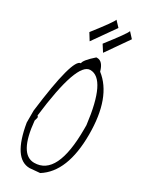

<svg xmlns="http://www.w3.org/2000/svg" viewBox="-252 -1065 900 1123"><g transform="rotate(30 197.5 -503.0)"><path d="M183.1 -755.9H189.9Q227.1 -755.9 244.1 -694.8Q372.1 -595.2 372.1 -344.2Q372.1 -90.8 236.8 -5.9L168.9 0Q58.1 0 21 -222.2V-303.2Q67.9 -681.2 122.1 -681.2Q122.1 -702.1 183.1 -755.9ZM55.2 -290 61 -283.2V-275.9L55.2 -255.9Q75.2 -40 175.8 -40Q331.1 -40 331.1 -356.9V-383.8Q295.9 -674.8 189.9 -674.8Q101.1 -674.8 55.2 -290ZM102.1 -817.9 73.7 -863.8Q172.9 -990.7 174.8 -1005.9L209 -969.7ZM203.6 -798.8 174.8 -843.8Q273.9 -970.7 276.9 -987.8L310.1 -951.7Z"/></g></svg>

Font: Loved by the King
Style: Regular
Weight: 400
Designer: Kimberly Geswein
Foundry: Kimberly Geswein
Version: Version 1.002 2006